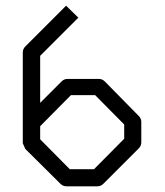

<svg xmlns="http://www.w3.org/2000/svg" viewBox="-20 -689 580 674"><path d="M60 -186V-187V-505Q60 -517 69 -526L212 -669L255 -627L121 -493V-328L196 -403Q205 -412 217 -412H327Q339 -412 348 -403L467 -282Q476 -273 476 -261V-189Q476 -177 467 -168L343 -44Q334 -35 322 -35H213Q201 -35 192 -44L69 -166ZM121 -246V-200L225 -95H310L416 -202V-252L314 -355H229Z"/></svg>

Font: ibm3270
Style: Regular
Weight: 400
Monospace: yes
Version: Version 2.0.3